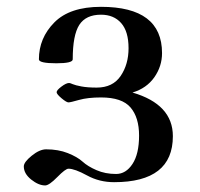

<svg xmlns="http://www.w3.org/2000/svg" viewBox="-20 -532 596 571"><path d="M50.8 -37.1Q50.8 -49.8 74.2 -68.8Q97.7 -87.9 117.2 -87.9Q153.3 -87.9 181.6 -76.7Q210 -65.4 225.6 -51.3Q241.2 -37.1 267.1 -25.9Q293 -14.6 325.2 -14.6Q354.5 -14.6 374 -44.4Q393.6 -74.2 393.6 -128.9Q393.6 -182.6 368.2 -212.4Q342.8 -242.2 280.3 -242.2Q241.2 -242.2 215.3 -234.9Q189.5 -227.5 183.6 -227.5Q177.7 -227.5 163.1 -239.7Q148.4 -252 148.4 -257.8Q148.4 -263.7 162.6 -274.4Q176.8 -285.2 185.5 -285.2Q188.5 -285.2 196.3 -281.7Q204.1 -278.3 222.2 -274.9Q240.2 -271.5 267.6 -271.5Q315.4 -271.5 338.9 -306.2Q362.3 -340.8 362.3 -388.7Q362.3 -438.5 340.3 -463.4Q318.4 -488.3 280.3 -488.3Q235.4 -488.3 215.8 -458Q196.3 -427.7 196.3 -355.5Q196.3 -343.8 147.5 -343.8Q95.7 -343.8 95.7 -355.5Q95.7 -418.9 141.6 -465.3Q187.5 -511.7 280.3 -511.7Q461.9 -511.7 461.9 -374Q461.9 -335 439 -302.2Q416 -269.5 374 -256.8Q494.1 -221.7 494.1 -127Q494.1 9.8 319.3 9.8Q275.4 9.8 238.8 -10.3Q202.1 -30.3 183.6 -30.3Q174.8 -30.3 150.4 -5.4Q126 19.5 114.3 19.5Q94.7 19.5 72.8 2Q50.8 -15.6 50.8 -37.1Z"/></svg>

Font: TriodPostnaja
Style: Medium
Weight: 500
Version: 20110805